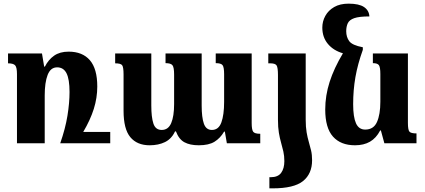

<svg xmlns="http://www.w3.org/2000/svg" viewBox="-20 -785 2328 1052"><path d="M356 -502Q432 -502 472.5 -455Q513 -408 513 -311Q513 -249 494 -188.5Q475 -128 436 -62H584V0H310Q338 -80 349.5 -150.5Q361 -221 361 -281Q361 -351 344.5 -383.5Q328 -416 293 -416Q257 -416 241 -374.5Q225 -333 225 -262V0H73V-379Q73 -416 63 -427Q53 -438 24 -438V-492H210L222 -420H226Q245 -458 276.5 -480Q308 -502 356 -502Z M1162 -492H1359V-111Q1359 -75 1367 -63.5Q1375 -52 1406 -52V0H1223L1212 -64H1208Q1187 -28 1155.5 -8.5Q1124 11 1069 11Q1021 11 990.5 -5.5Q960 -22 944 -65H939Q920 -24 884 -6.5Q848 11 800 11Q731 11 694 -33.5Q657 -78 657 -178V-377Q657 -418 649 -428Q641 -438 611 -438V-492H809V-207Q809 -143 820.5 -108Q832 -73 866 -73Q902 -73 918 -110.5Q934 -148 934 -215V-376Q934 -416 925 -427.5Q916 -439 887 -439V-492H1085V-207Q1085 -142 1097 -107.5Q1109 -73 1141 -73Q1178 -73 1193 -114.5Q1208 -156 1208 -227V-378Q1208 -417 1199.5 -428Q1191 -439 1162 -439Z M1503 -129V-374Q1503 -415 1495.5 -426.5Q1488 -438 1461 -438H1450V-492H1655V-129Q1655 -89 1660 -60Q1665 -31 1672 -7.5Q1679 16 1684.5 39.5Q1690 63 1690 93Q1690 167 1640.5 207Q1591 247 1474 247H1456V186H1463Q1503 186 1520.5 162Q1538 138 1538 98Q1538 69 1532.5 45Q1527 21 1520 -3.5Q1513 -28 1508 -57.5Q1503 -87 1503 -129Z M1925 11Q1847 11 1804.5 -36.5Q1762 -84 1762 -185Q1762 -261 1786 -336Q1810 -411 1859 -493Q1807 -508 1776.5 -544.5Q1746 -581 1746 -634Q1746 -668 1762.5 -698Q1779 -728 1811 -746.5Q1843 -765 1890 -765Q1947 -765 1974.5 -746.5Q2002 -728 2004 -695Q1948 -695 1921 -685.5Q1894 -676 1885.5 -657.5Q1877 -639 1877 -614Q1877 -582 1893.5 -559.5Q1910 -537 1968 -526V-512Q1940 -434 1927.5 -363Q1915 -292 1915 -214Q1915 -144 1930.5 -109.5Q1946 -75 1981 -75Q2027 -75 2045.5 -116.5Q2064 -158 2064 -228V-379Q2064 -417 2056 -428Q2048 -439 2023 -439V-492H2215V-112Q2215 -73 2223.5 -63.5Q2232 -54 2262 -54V0H2086L2067 -70H2063Q2041 -28 2007 -8.5Q1973 11 1925 11Z"/></svg>

Font: Noto Serif Armenian Condensed ExtraBold
Style: Regular
Weight: 800
Width: 3
Designer: Monotype Design Team
Foundry: Monotype Imaging Inc.
Version: Version 2.008; ttfautohint (v1.8.4.7-5d5b)